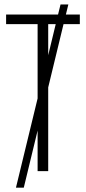

<svg xmlns="http://www.w3.org/2000/svg" viewBox="-20 -780 393 875"><path d="M199.7 0H151.4V-185.1L88.4 75.2H52.7L151.4 -331.5V-669.9H7.8V-713.9H244.6L255.9 -759.8H291.5L280.3 -713.9H343.8V-669.9H269.5L199.7 -381.8ZM199.7 -669.9V-528.3L233.9 -669.9Z"/></svg>

Font: Open Sans Condensed Light
Style: Regular
Weight: 300
Width: 3
Designer: Monotype Design Team
Foundry: Monotype Imaging Inc.
Version: Version 3.003; ttfautohint (v1.8.4)